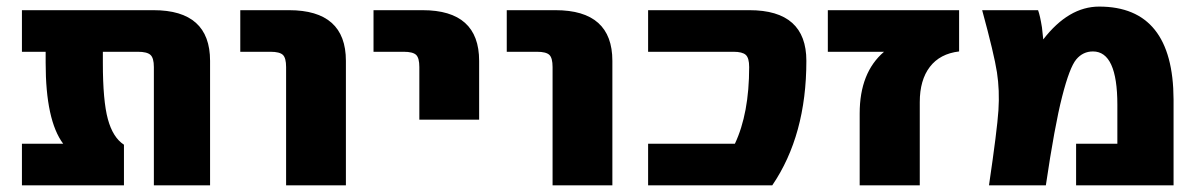

<svg xmlns="http://www.w3.org/2000/svg" viewBox="-20 -555 3602 577"><path d="M611.3 2H442.4V-353.5Q442.4 -380.9 432.1 -390.1Q421.9 -399.4 394.5 -399.4H289.1V-366.2Q289.1 -252 304.2 -196.8Q319.3 -141.6 352.5 -120.1V2H45.9V-123H169.9Q117.2 -193.4 117.2 -366.2V-399.4H45.9V-524.4H441.4Q611.3 -524.4 611.3 -372.1Z M702.1 -399.4V-524.4H848.6Q1019.5 -524.4 1019.5 -372.1V2H839.8V-353.5Q839.8 -380.9 830.1 -390.1Q820.3 -399.4 793 -399.4Z M1102.5 -399.4V-524.4H1250Q1419.9 -524.4 1419.9 -372.1V-195.3H1240.2V-353.5Q1240.2 -380.9 1230.5 -390.1Q1220.7 -399.4 1193.4 -399.4Z M1502.9 -399.4V-524.4H1649.4Q1820.3 -524.4 1820.3 -372.1V2H1640.6V-353.5Q1640.6 -380.9 1630.9 -390.1Q1621.1 -399.4 1593.8 -399.4Z M2232.4 -524.4Q2403.3 -524.4 2403.3 -372.1Q2403.3 -148.4 2300.8 2H1927.7V-123H2188.5Q2231.4 -213.9 2231.4 -353.5Q2231.4 -380.9 2221.2 -390.1Q2210.9 -399.4 2184.6 -399.4H1927.7V-524.4Z M2636.7 -399.4H2467.8V-524.4H2862.3V-400.4Q2804.7 -393.6 2774.4 -354Q2744.1 -314.5 2744.1 -248V2H2563.5V-213.9Q2563.5 -336.9 2636.7 -399.4Z M3115.2 -436.5Q3191.4 -535.2 3283.2 -535.2Q3505.9 -535.2 3506.8 -255.9V2H3213.9V-123H3337.9V-240.2Q3337.9 -400.4 3264.6 -400.4Q3234.4 -400.4 3214.4 -376.5Q3194.3 -352.5 3171.9 -264.6Q3149.4 -176.8 3123 2H2952.1Q2976.6 -164.1 2980.5 -223.6Q2984.4 -283.2 2976.1 -337.4Q2967.8 -391.6 2931.6 -524.4H3099.6Q3105.5 -508.8 3111.3 -472.7Q3114.3 -448.2 3115.2 -436.5Z"/></svg>

Font: Gen Shin Gothic Heavy
Style: Bold
Weight: 900
Designer: [Source Han Sans]
Ryoko NISHIZUKA  (kana & ideographs); Paul D. Hunt (Latin, Greek & Cyrillic); Wenlong ZHANG  (bopomofo
Version: Version 1.002.20150607